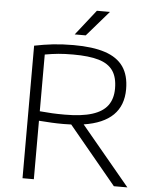

<svg xmlns="http://www.w3.org/2000/svg" viewBox="-61 -996 840 1047"><g transform="rotate(5 358.5 -472.5)"><path d="M602 0 341 -315Q314 -314 299 -314Q264 -314 234.8 -315.5Q205.5 -317 164 -320V0H102V-725.5Q153 -736 204.2 -741.8Q255.5 -747.5 316.5 -747.5Q422 -747.5 489.2 -725.2Q556.5 -703 589.5 -655.8Q622.5 -608.5 622.5 -532.5Q622.5 -354.5 408.5 -321.5L676 0ZM301.5 -365.5Q393.5 -365.5 451 -383.8Q508.5 -402 535.2 -438.5Q562 -475 562 -531Q562 -592.5 537 -628.5Q512 -664.5 459 -680.2Q406 -696 318.5 -696Q272 -696 237.8 -692.8Q203.5 -689.5 164 -682.5V-372Q205 -368.5 232.2 -367Q259.5 -365.5 301.5 -365.5ZM317 -806 426.5 -945H498L377.5 -806Z"/></g></svg>

Font: Encode Sans Expanded Light
Style: Regular
Weight: 300
Width: 7
Designer: Multiple Designers
Foundry: Impallari Type
Version: Version 2.000